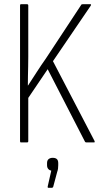

<svg xmlns="http://www.w3.org/2000/svg" viewBox="-20 -675 479 910"><path d="M79 0Q75 0 75 -6V-649Q75 -655 79 -655H108Q114 -655 114 -649V-406Q114 -383 113.5 -360.5Q113 -338 112.5 -316Q112 -294 112 -270H113Q134 -302 154.5 -334Q175 -366 197 -397L365 -652Q366 -655 372 -655H408Q411 -655 411.5 -653.5Q412 -652 410 -648L231 -385L428 -7Q429 -4 429 -2Q429 0 425 0H389Q385 0 383 -3L206 -347L114 -211V-6Q114 0 108 0ZM209 215Q205 215 206 209L223 134Q214 132 208.5 125.5Q203 119 203 108V98Q203 85 210.5 79Q218 73 230 73Q243 73 249.5 79Q256 85 256 98V108Q256 116 255 124Q254 132 251 140L232 211Q230 215 226 215Z"/></svg>

Font: Sofia Sans Condensed ExtraLight
Style: Regular
Weight: 250
Version: Version 4.100